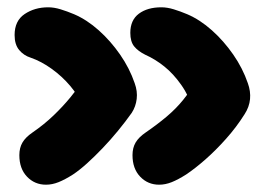

<svg xmlns="http://www.w3.org/2000/svg" viewBox="-20 -518 735 526"><path d="M106 -12Q75 -12 54 -34Q33 -56 33 -93Q33 -113 41.5 -127.5Q50 -142 69 -155Q101 -177 127 -202Q153 -227 173 -251.5Q193 -276 205 -294V-228Q195 -256 172.5 -282.5Q150 -309 121.5 -329.5Q93 -350 64 -360Q45 -366 32.5 -381Q20 -396 20 -422Q20 -461 47.5 -479.5Q75 -498 112 -498Q128 -498 146 -492.5Q164 -487 183 -479Q218 -464 250.5 -435Q283 -406 309 -368.5Q335 -331 349 -290Q357 -268 354.5 -247Q352 -226 341 -209Q324 -185 303.5 -160Q283 -135 261 -112Q239 -89 218.5 -70.5Q198 -52 180 -40Q158 -26 140.5 -19Q123 -12 106 -12ZM416 -12Q385 -12 364 -34Q343 -56 343 -93Q343 -113 351.5 -127.5Q360 -142 379 -155Q411 -177 436.5 -198.5Q462 -220 481.5 -244Q501 -268 515 -294L513 -210Q498 -255 476.5 -285.5Q455 -316 430 -336Q405 -356 378 -368Q358 -378 347.5 -391Q337 -404 337 -428Q337 -463 360.5 -480.5Q384 -498 422 -498Q438 -498 456 -492.5Q474 -487 493 -479Q528 -464 560.5 -435Q593 -406 619 -368.5Q645 -331 659 -290Q667 -268 665 -246.5Q663 -225 650 -205Q628 -170 599.5 -138Q571 -106 542.5 -81Q514 -56 490 -40Q468 -26 450.5 -19Q433 -12 416 -12Z"/></svg>

Font: Shantell Sans ExtraBold
Style: Regular
Weight: 800
Designer: Stephen Nixon, Anya Danilova, Shantell Martin
Foundry: Arrow Type
Version: Version 1.011;[c5ecc13dd]